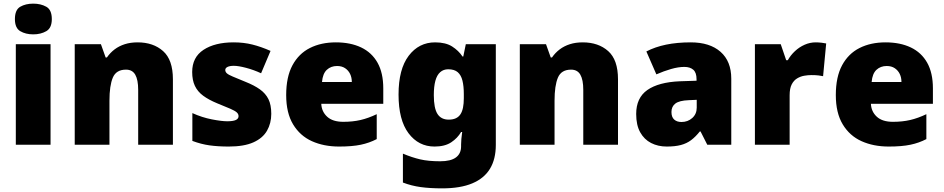

<svg xmlns="http://www.w3.org/2000/svg" viewBox="-20 -796 5193 1056"><path d="M258 -553V0H67V-553ZM163 -776Q204 -776 234.5 -759Q265 -742 265 -691Q265 -642 234.5 -624.5Q204 -607 163 -607Q121 -607 91.5 -624.5Q62 -642 62 -691Q62 -742 91.5 -759Q121 -776 163 -776Z M737 -563Q823 -563 877 -515Q931 -467 931 -360V0H740V-302Q740 -357 724 -385Q708 -413 673 -413Q619 -413 600.5 -369Q582 -325 582 -242V0H391V-553H535L561 -480H568Q586 -506 610.5 -524.5Q635 -543 666.5 -553Q698 -563 737 -563Z M1472 -170Q1472 -118 1448.5 -77Q1425 -36 1373.5 -13Q1322 10 1238 10Q1179 10 1132.5 3.5Q1086 -3 1038 -21V-174Q1091 -150 1145 -139.5Q1199 -129 1230 -129Q1262 -129 1277 -136Q1292 -143 1292 -157Q1292 -169 1282 -178Q1272 -187 1246.5 -198Q1221 -209 1174 -228Q1128 -247 1097.5 -269.5Q1067 -292 1052 -323.5Q1037 -355 1037 -400Q1037 -481 1099.5 -522Q1162 -563 1265 -563Q1320 -563 1368 -551Q1416 -539 1468 -516L1416 -393Q1375 -412 1333 -423Q1291 -434 1266 -434Q1244 -434 1231.5 -428Q1219 -422 1219 -411Q1219 -401 1227.5 -393Q1236 -385 1260 -375Q1284 -365 1330 -346Q1378 -327 1409.5 -304.5Q1441 -282 1456.5 -250.5Q1472 -219 1472 -170Z M1827 -563Q1908 -563 1966.5 -535Q2025 -507 2056.5 -451Q2088 -395 2088 -310V-225H1747Q1749 -182 1779.5 -154Q1810 -126 1868 -126Q1920 -126 1963 -136Q2006 -146 2052 -168V-31Q2012 -10 1964.5 0Q1917 10 1845 10Q1761 10 1695.5 -19.5Q1630 -49 1592 -112Q1554 -175 1554 -273Q1554 -373 1588.5 -437Q1623 -501 1684.5 -532Q1746 -563 1827 -563ZM1834 -433Q1800 -433 1777.5 -412Q1755 -391 1751 -345H1915Q1915 -370 1905.5 -389.5Q1896 -409 1878 -421Q1860 -433 1834 -433Z M2373 -563Q2431 -563 2466.5 -540.5Q2502 -518 2524 -485H2528L2542 -553H2707V1Q2707 79 2675 132Q2643 185 2577.5 212.5Q2512 240 2412 240Q2345 240 2294 233Q2243 226 2196 208V49Q2246 70 2291 80.5Q2336 91 2401 91Q2459 91 2487.5 70Q2516 49 2516 9V-1Q2516 -14 2517.5 -32Q2519 -50 2522 -70H2516Q2497 -37 2462 -13.5Q2427 10 2370 10Q2282 10 2227 -63Q2172 -136 2172 -276Q2172 -416 2228 -489.5Q2284 -563 2373 -563ZM2445 -415Q2419 -415 2401 -399Q2383 -383 2374.5 -351.5Q2366 -320 2366 -273Q2366 -201 2386 -169.5Q2406 -138 2448 -138Q2471 -138 2487 -145.5Q2503 -153 2512.5 -167.5Q2522 -182 2526.5 -204Q2531 -226 2531 -256V-279Q2531 -322 2523.5 -352.5Q2516 -383 2497.5 -399Q2479 -415 2445 -415Z M3185 -563Q3271 -563 3325 -515Q3379 -467 3379 -360V0H3188V-302Q3188 -357 3172 -385Q3156 -413 3121 -413Q3067 -413 3048.5 -369Q3030 -325 3030 -242V0H2839V-553H2983L3009 -480H3016Q3034 -506 3058.5 -524.5Q3083 -543 3114.5 -553Q3146 -563 3185 -563Z M3779 -563Q3884 -563 3943 -511Q4002 -459 4002 -363V0H3870L3833 -73H3829Q3806 -44 3781.5 -25.5Q3757 -7 3725 1.5Q3693 10 3647 10Q3599 10 3561 -9.5Q3523 -29 3501 -68.5Q3479 -108 3479 -169Q3479 -258 3540.5 -301Q3602 -344 3719 -349L3811 -352V-360Q3811 -397 3793 -412.5Q3775 -428 3744 -428Q3711 -428 3671 -416.5Q3631 -405 3590 -387L3535 -513Q3583 -538 3643.5 -550.5Q3704 -563 3779 -563ZM3768 -245Q3716 -243 3694.5 -226.5Q3673 -210 3673 -180Q3673 -152 3688 -138.5Q3703 -125 3728 -125Q3763 -125 3787.5 -147Q3812 -169 3812 -204V-247Z M4466 -563Q4482 -563 4499 -561Q4516 -559 4524 -557L4507 -377Q4497 -379 4482.5 -381Q4468 -383 4442 -383Q4424 -383 4403.5 -379.5Q4383 -376 4364.5 -365Q4346 -354 4334.5 -332Q4323 -310 4323 -272V0H4132V-553H4274L4304 -465H4313Q4328 -492 4352 -514.5Q4376 -537 4405.5 -550Q4435 -563 4466 -563Z M4850 -563Q4931 -563 4989.5 -535Q5048 -507 5079.5 -451Q5111 -395 5111 -310V-225H4770Q4772 -182 4802.5 -154Q4833 -126 4891 -126Q4943 -126 4986 -136Q5029 -146 5075 -168V-31Q5035 -10 4987.5 0Q4940 10 4868 10Q4784 10 4718.5 -19.5Q4653 -49 4615 -112Q4577 -175 4577 -273Q4577 -373 4611.5 -437Q4646 -501 4707.5 -532Q4769 -563 4850 -563ZM4857 -433Q4823 -433 4800.5 -412Q4778 -391 4774 -345H4938Q4938 -370 4928.5 -389.5Q4919 -409 4901 -421Q4883 -433 4857 -433Z"/></svg>

Font: Noto Sans Thai Black
Style: Regular
Weight: 900
Version: Version 2.001